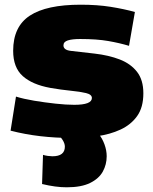

<svg xmlns="http://www.w3.org/2000/svg" viewBox="-20 -577 649 817"><path d="M25 -21 48 -166Q80 -156 125 -148.5Q170 -141 216 -136Q262 -131 296 -131Q371 -131 371 -160Q371 -175 346 -181Q321 -187 280.5 -191Q240 -195 194 -203Q117 -217 76.5 -253.5Q36 -290 36 -361Q36 -464 107 -510.5Q178 -557 323 -557Q394 -557 450.5 -548Q507 -539 554 -526L529 -382Q489 -394 440.5 -402.5Q392 -411 321 -411Q287 -411 268.5 -405Q250 -399 250 -384Q250 -364 281.5 -360.5Q313 -357 382 -349Q443 -342 489.5 -324Q536 -306 563 -271.5Q590 -237 590 -180Q590 -120 563.5 -83Q537 -46 492.5 -25.5Q448 -5 393.5 2.5Q339 10 284 10Q217 10 152 2.5Q87 -5 25 -21ZM163 82Q173 85 184 86.5Q195 88 203 88Q256 88 256 47Q256 34 247 19.5Q238 5 223 -8H399Q415 11 424.5 37Q434 63 434 88Q434 123 417.5 153Q401 183 363.5 201.5Q326 220 264 220Q240 220 214 216.5Q188 213 159 206Z"/></svg>

Font: Georama Extended ExtraBold
Style: Regular
Weight: 800
Width: 7
Designer: Jean-Baptiste Levee
Foundry: Production Type
Version: Version 1.000